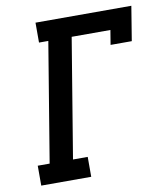

<svg xmlns="http://www.w3.org/2000/svg" viewBox="-82 -805 765 874"><g transform="rotate(-10 300.0 -367.5)"><path d="M38 0V-92H93L184 -643H141V-735H584L558 -576H460L471 -643H292L201 -92H269V0Z"/></g></svg>

Font: Iosevka Etoile Semibold
Style: Italic
Weight: 600
Italic angle: -9°
Designer: Belleve Invis
Foundry: Belleve Invis
Version: Version 22.1.2; ttfautohint (v1.8.4)